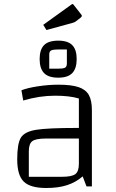

<svg xmlns="http://www.w3.org/2000/svg" viewBox="-20 -931 578 959"><path d="M439 -381V0H412L393 -50Q358 -20 314.5 -6Q271 8 211 8Q131 8 98.5 -24Q66 -56 66 -135Q66 -213 84 -243Q102 -273 159.5 -282.5Q217 -292 364 -292H374V-439Q328 -453 255 -453Q177 -453 96 -429L87 -480Q117 -492 170 -500Q223 -508 271 -508Q336 -508 372 -496Q408 -484 423.5 -457Q439 -430 439 -381ZM374 -113V-239H209Q159 -239 141.5 -226Q124 -213 124 -175V-48H290Q339 -48 356.5 -61.5Q374 -75 374 -113ZM178 -636Q178 -683 200 -705.5Q222 -728 271 -728Q319 -728 341 -705.5Q363 -683 363 -636Q363 -589 341 -566Q319 -543 271 -543Q222 -543 200 -566Q178 -589 178 -636ZM272 -588Q294 -588 304 -592.5Q314 -597 314 -614V-684H271Q247 -684 236.5 -679.5Q226 -675 226 -659V-588ZM196 -807 335 -907Q340 -911 342 -911Q344 -911 347 -908L383 -862Q389 -855 389 -852Q389 -848 383 -843L360 -825Q353 -819 340 -816L212 -781Z"/></svg>

Font: Changa ExtraLight
Style: Regular
Weight: 275
Designer: Eduardo Rodriguez Tunni
Foundry: Eduardo Rodriguez Tunni
Version: Version 2.002; ttfautohint (v1.5) -l 8 -r 50 -G 200 -x 14 -H